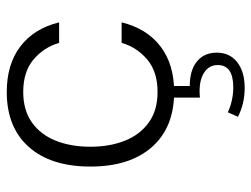

<svg xmlns="http://www.w3.org/2000/svg" viewBox="-110 -432 761 582"><g transform="rotate(-90 271.0 -141.5)"><path d="M282.7 -502Q366.7 -502 420.9 -460.7Q475.1 -419.4 493.7 -343.3H431.6Q418 -389.6 381.1 -420.9Q344.2 -452.1 282.7 -452.1Q227.5 -452.1 190.4 -425.8Q153.3 -399.4 135 -353.5Q116.7 -307.6 116.7 -248.5Q116.7 -189.9 135 -144Q153.3 -98.1 190.2 -71.5Q227.1 -44.9 282.7 -44.9Q344.2 -44.9 381.1 -76.2Q418 -107.4 431.6 -153.8H493.7Q475.1 -77.6 420.9 -36.1Q366.7 5.4 282.7 5.4Q175.3 5.4 116 -61.8Q56.6 -128.9 56.6 -248.5Q56.6 -368.2 116 -435.1Q175.3 -502 282.7 -502ZM401.9 134.8Q401.9 173.8 373 196.5Q344.2 219.2 294.9 219.2Q247.1 219.2 207.5 198.7L221.2 168Q235.4 175.3 255.6 179.9Q275.9 184.6 296.4 184.6Q364.3 184.6 364.3 137.7Q364.3 111.8 342.8 97.2Q321.3 82.5 285.2 82.5Q280.3 82.5 275.4 82.8Q270.5 83 265.6 83.5V-0.5H300.8V52.7Q348.6 52.7 375.2 74.5Q401.9 96.2 401.9 134.8Z"/></g></svg>

Font: Estedad-FD Light
Style: Regular
Weight: 300
Designer: Amin Abedi
Version: Version 7.3